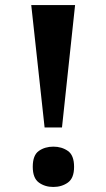

<svg xmlns="http://www.w3.org/2000/svg" viewBox="-20 -734 422 762"><path d="M157 -228 104 -714H278L226 -228ZM191.5 8Q158 8 134 -9.7Q110 -27.3 110 -72.1Q110 -118 134.1 -135Q158.2 -152 192 -152Q225 -152 249.5 -134.9Q274 -117.8 274 -71.8Q274 -27 249.5 -9.5Q225 8 191.5 8Z"/></svg>

Font: Noto Serif Thai
Style: Regular
Weight: 400
Designer: Monotype Design Team
Foundry: Monotype Imaging Inc.
Version: Version 2.001